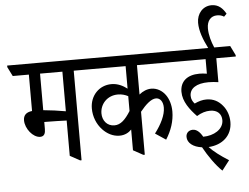

<svg xmlns="http://www.w3.org/2000/svg" viewBox="-100 -969 1554 1198"><g transform="rotate(-5 677.0 -370.0)"><path d="M131 -162C157 -162 164 -182 164 -208V-252C169 -252 173 -252 177 -252C220 -252 273 -250 304 -249V-28L366 6H375V-555H474V-564L445 -623H-36V-613L-7 -555H94V-327C56 -323 39 -304 39 -273C39 -221 86 -162 131 -162ZM164 -326V-555H304V-307C260 -315 208 -322 164 -326Z M625 -126C658 -126 683 -140 700 -158V-28L762 6H771V-263C805 -305 840 -338 871 -338C897 -338 915 -314 915 -277C915 -230 887 -174 846 -120L912 -76C946 -129 966 -188 966 -248C966 -288 955 -325 936 -352C915 -382 882 -401 847 -401C820 -401 794 -390 771 -371V-555H1031V-564L1002 -623H402V-613L431 -555H700V-414C674 -434 641 -451 602 -451C524 -451 467 -390 467 -310C467 -258 487 -210 519 -176C547 -146 584 -126 625 -126ZM524 -274C524 -332 569 -383 636 -383C660 -383 681 -377 700 -367V-274C667 -221 637 -193 599 -193C551 -193 524 -231 524 -274Z M1245 147 1292 86C1242 55 1196 20 1172 -7C1258 -12 1321 -65 1321 -151C1321 -190 1308 -228 1284 -256C1260 -285 1228 -304 1184 -304C1158 -304 1135 -297 1109 -285C1097 -298 1088 -314 1088 -335C1088 -381 1130 -410 1206 -410C1227 -410 1248 -408 1268 -405V-555H1390V-564L1361 -623H1261C1245 -660 1232 -703 1232 -745C1232 -793 1257 -821 1296 -821C1313 -821 1327 -817 1339 -809L1356 -826C1337 -860 1311 -887 1267 -887C1212 -887 1174 -842 1174 -785C1174 -733 1195 -679 1223 -623H959V-613L988 -555H1201V-464C1182 -467 1167 -468 1154 -468C1078 -468 1033 -430 1033 -365C1033 -304 1074 -251 1117 -206C1146 -224 1174 -232 1201 -232C1246 -232 1272 -206 1272 -167C1272 -109 1210 -74 1144 -74C1127 -105 1106 -123 1083 -123C1058 -123 1040 -107 1040 -82C1040 -44 1076 -16 1131 -9C1161 46 1206 111 1245 147Z"/></g></svg>

Font: Noto Serif Devanagari ExtraCondensed
Style: Regular
Weight: 400
Width: 2
Designer: Universal Thirst, Indian Type Foundry and the Monotype Design Team
Foundry: Monotype Imaging Inc.
Version: Version 2.004